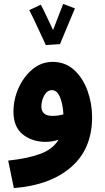

<svg xmlns="http://www.w3.org/2000/svg" viewBox="-20 -734 537 984"><path d="M452 -133Q452 -204 428.5 -269Q405 -334 360.5 -375Q316 -416 251 -417Q192 -417 146.5 -379Q101 -341 75 -282.5Q49 -224 49 -162Q49 -83 97 -45Q145 -7 213 -7Q249 -7 280 -18Q250 32 184 55.5Q118 79 22 89L51 230Q239 215 345.5 121.5Q452 28 452 -133ZM192 -189Q192 -218 207 -245Q222 -272 246 -272Q272 -272 287 -237Q302 -202 305 -148Q278 -140 249 -140Q192 -140 192 -189ZM289 -508 288 -509Q296 -529 312 -567Q328 -605 343 -641Q358 -677 364 -691L304 -714Q299 -702 283 -660.5Q267 -619 252 -580Q236 -613 217.5 -653Q199 -693 189 -710L130 -682Q147 -650 174 -591Q201 -532 215 -503Z"/></svg>

Font: Noto Sans Arabic SemiCondensed Extra
Style: Regular
Weight: 800
Width: 4
Designer: Nadine Chahine - Monotype Design Team
Foundry: Monotype Imaging Inc.
Version: Version 1.902